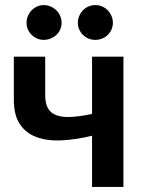

<svg xmlns="http://www.w3.org/2000/svg" viewBox="-20 -736 567 756"><path d="M34.5 0ZM466 0H342.5V-201.5Q276 -185.5 219.8 -183.2Q163.5 -181 122.2 -196.8Q81 -212.5 57.8 -247.8Q34.5 -283 34.5 -342.5V-513H158V-361.5Q158 -330 168.2 -310.8Q178.5 -291.5 200.8 -282.8Q223 -274 258 -275.5Q293 -277 342.5 -287.5V-513H466ZM222.5 -646Q222.5 -632 217 -619.8Q211.5 -607.5 201.8 -598.5Q192 -589.5 179.2 -584.2Q166.5 -579 152 -579Q138.5 -579 126.2 -584.2Q114 -589.5 104.8 -598.5Q95.5 -607.5 90 -619.8Q84.5 -632 84.5 -646Q84.5 -660.5 90 -673.2Q95.5 -686 104.8 -695.5Q114 -705 126.2 -710.5Q138.5 -716 152 -716Q166.5 -716 179.2 -710.5Q192 -705 201.8 -695.5Q211.5 -686 217 -673.2Q222.5 -660.5 222.5 -646ZM424.5 -646Q424.5 -632 419 -619.8Q413.5 -607.5 404.2 -598.5Q395 -589.5 382.2 -584.2Q369.5 -579 355 -579Q341 -579 328.5 -584.2Q316 -589.5 306.8 -598.5Q297.5 -607.5 292 -619.8Q286.5 -632 286.5 -646Q286.5 -660.5 292 -673.2Q297.5 -686 306.8 -695.5Q316 -705 328.5 -710.5Q341 -716 355 -716Q369.5 -716 382.2 -710.5Q395 -705 404.2 -695.5Q413.5 -686 419 -673.2Q424.5 -660.5 424.5 -646Z"/></svg>

Font: Lato
Style: Bold
Weight: 700
Designer: Lukasz Dziedzic
Foundry: tyPoland Lukasz Dziedzic
Version: Version 2.007; 2014-02-27